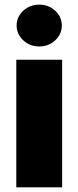

<svg xmlns="http://www.w3.org/2000/svg" viewBox="-20 -801 335 821"><path d="M49.7 0V-545.5H245.7V0ZM216.1 -628.6Q187.9 -602.3 147.7 -602.3Q107.6 -602.3 79.4 -628.6Q51.1 -654.8 51.1 -691.8Q51.1 -728.7 79.4 -755Q107.6 -781.2 147.7 -781.2Q187.9 -781.2 216.1 -755Q244.3 -728.7 244.3 -691.8Q244.3 -654.8 216.1 -628.6Z"/></svg>

Font: Karasuma Gothic
Style: Black
Weight: 900
Designer: Rasmus Andersson / Ryoko Nishizuka
Foundry: Genbu
Version: Version 1.00